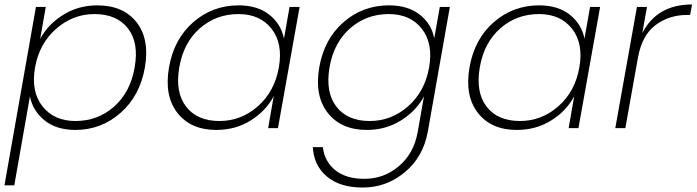

<svg xmlns="http://www.w3.org/2000/svg" viewBox="-31 -574 3120 860"><path d="M149 -400Q184 -465 252 -507.5Q320 -550 405 -550Q521 -550 580.5 -474.5Q640 -399 618 -272Q596 -145 509 -68.5Q422 8 307 8Q222 8 169 -34.5Q116 -77 103 -142L33 256H-11L130 -543H174ZM572 -272Q592 -383 542 -447Q492 -511 392 -511Q296 -511 220.5 -445Q145 -379 126 -272Q107 -164 159 -98Q211 -32 307 -32Q407 -32 480 -96.5Q553 -161 572 -272Z M1038 -550Q1123 -550 1175.5 -508Q1228 -466 1241 -401L1266 -543H1311L1214 0H1170L1195 -143Q1160 -77 1092 -34.5Q1024 8 938 8Q823 8 763.5 -68.5Q704 -145 726 -272Q748 -399 834.5 -474.5Q921 -550 1038 -550ZM1218 -272Q1237 -379 1185.5 -445Q1134 -511 1037 -511Q937 -511 864 -447Q791 -383 772 -272Q753 -161 802.5 -96.5Q852 -32 952 -32Q1049 -32 1124 -98Q1199 -164 1218 -272Z M1711 -550Q1796 -550 1849 -508.5Q1902 -467 1914 -402L1939 -543H1984L1885 17Q1864 130 1781.5 198Q1699 266 1594 266Q1492 266 1433.5 217Q1375 168 1370 85H1415Q1423 150 1471 188.5Q1519 227 1601 227Q1689 227 1756 170Q1823 113 1840 17L1868 -142Q1833 -77 1765 -34.5Q1697 8 1612 8Q1497 8 1437 -68.5Q1377 -145 1399 -272Q1421 -399 1507.5 -474.5Q1594 -550 1711 -550ZM1891 -272Q1910 -379 1858.5 -445Q1807 -511 1710 -511Q1610 -511 1537 -447Q1464 -383 1445 -272Q1426 -161 1475.5 -96.5Q1525 -32 1625 -32Q1722 -32 1797 -98Q1872 -164 1891 -272Z M2384 -550Q2469 -550 2521.5 -508Q2574 -466 2587 -401L2612 -543H2657L2560 0H2516L2541 -143Q2506 -77 2438 -34.5Q2370 8 2284 8Q2169 8 2109.5 -68.5Q2050 -145 2072 -272Q2094 -399 2180.5 -474.5Q2267 -550 2384 -550ZM2564 -272Q2583 -379 2531.5 -445Q2480 -511 2383 -511Q2283 -511 2210 -447Q2137 -383 2118 -272Q2099 -161 2148.5 -96.5Q2198 -32 2298 -32Q2395 -32 2470 -98Q2545 -164 2564 -272Z M2826 -313 2770 0H2725L2822 -543H2867L2846 -426Q2912 -554 3069 -554L3060 -507H3046Q2966 -507 2905 -461.5Q2844 -416 2826 -313Z"/></svg>

Font: Poppins ExtraLight
Style: Italic
Weight: 275
Italic angle: -10°
Designer: Ninad Kale (Devanagari), Jonny Pinhorn (Latin)
Foundry: Indian Type Foundry
Version: Version 3.200;PS 1.000;hotconv 16.6.54;makeotf.lib2.5.65590